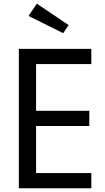

<svg xmlns="http://www.w3.org/2000/svg" viewBox="-20 -1013 567 1033"><path d="M81.4 0V-750H471.4V-668.2H174.1V-416.8H460.5V-335H174.1V-81.8H471.4V0ZM320 -834.5 133.6 -927.3 178.2 -993.2 349.1 -878.2Z"/></svg>

Font: Spartan Med
Style: Regular
Weight: 500
Designer: Matt Bailey, Mirko Velimirovic
Foundry: Matt Bailey
Version: Version 1.005